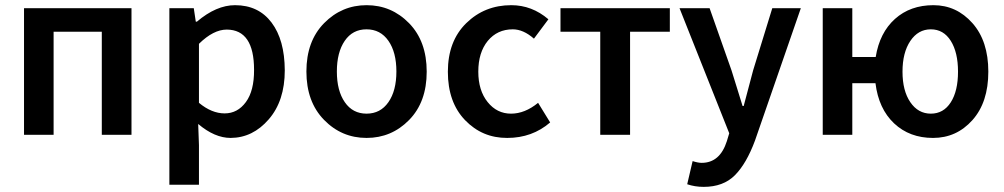

<svg xmlns="http://www.w3.org/2000/svg" viewBox="-20 -523 3896 745"><path d="M73.2 0V-491.2H490.2V0H375V-399.9H188V0Z M965.8 -252Q965.8 -407.7 859.9 -408.2Q808.1 -408.2 752 -353V-124Q801.3 -83 851.6 -83Q901.9 -83 934.1 -127Q966.3 -170.9 965.8 -252ZM637.2 193.8V-491.2H731.9L739.7 -439H744.1Q819.3 -502.9 892.1 -502.9Q982.9 -502.9 1033.7 -435.5Q1084.5 -368.2 1085 -250Q1085 -131.8 1022.9 -60.1Q960.9 11.7 875 12.2Q813 12.2 749 -42L752 40V193.8Z M1317.9 -126.5Q1348.6 -82 1402.3 -82Q1456.1 -82 1487.1 -126.5Q1518.1 -170.9 1518.1 -245.6Q1518.1 -320.3 1487.1 -364.7Q1456.1 -409.2 1402.1 -409.2Q1348.1 -409.2 1317.6 -364.5Q1287.1 -319.8 1287.1 -245.4Q1287.1 -170.9 1317.9 -126.5ZM1567.4 -57.4Q1499 12.2 1402.3 12.2Q1305.7 12.2 1237.3 -57.9Q1168.9 -127.9 1168.9 -245.6Q1168.9 -363.3 1237.5 -433.1Q1306.2 -502.9 1402.6 -502.9Q1499 -502.9 1567.4 -432.9Q1635.7 -362.8 1635.7 -244.9Q1635.7 -127 1567.4 -57.4Z M1948.2 12.2Q1851.6 12.7 1784.7 -56.6Q1717.8 -126 1717.8 -244.6Q1717.8 -363.3 1789.1 -433.1Q1860.4 -502.9 1963.9 -502.9Q2043.9 -502.9 2107.9 -448.2L2051.8 -373Q2010.7 -409.2 1969.7 -409.2Q1909.7 -409.2 1872.6 -364.3Q1835.9 -319.3 1835.9 -245.1Q1835.9 -171.9 1872.1 -127Q1908.2 -82 1962.9 -82Q2016.6 -82 2067.9 -124L2114.7 -47.9Q2044.9 12.2 1948.2 12.2Z M2309.1 0V-399.9H2154.8V-491.2H2579.1V-399.9H2424.8V0Z M2710.4 202.1Q2676.3 202.1 2646.5 191.9L2667.5 102.1Q2688.5 108.9 2702.6 108.9Q2773.4 108.9 2800.3 24.9L2809.6 -5.9L2616.7 -491.2H2733.4L2818.4 -250Q2825.2 -229 2839.4 -182.6Q2853.5 -136.2 2861.3 -111.8H2865.7Q2893.6 -216.8 2902.3 -250L2976.6 -491.2H3087.4L2909.7 22Q2876.5 111.8 2831.5 157Q2786.6 202.1 2710.4 202.1Z M3512.2 -126.5Q3542.5 -82 3591.8 -82Q3641.1 -82 3669.2 -126Q3697.3 -169.9 3697.3 -244.9Q3697.3 -319.8 3669.2 -364.5Q3641.1 -409.2 3591.8 -409.2Q3542.5 -409.2 3512.2 -364Q3481.9 -318.8 3481.9 -244.9Q3481.9 -170.9 3512.2 -126.5ZM3377 -200.2H3287.1V0H3172.4V-491.2H3287.1V-301.8H3377.9Q3393.1 -396 3452.6 -449.5Q3512.2 -502.9 3601.8 -502.9Q3691.4 -502.9 3753.2 -433.3Q3814.9 -363.8 3814.9 -244.9Q3814.9 -126 3753.2 -56.9Q3691.4 12.2 3600.3 12.2Q3509.3 12.2 3449.2 -44.4Q3389.2 -101.1 3377 -200.2Z"/></svg>

Font: SourceSansPro-Semibold
Style: Regular
Weight: 600
Designer: Paul D. Hunt
Foundry: Adobe Systems Incorporated
Version: Version 2.020;PS 2.0;hotconv 1.0.86;makeotf.lib2.5.63406